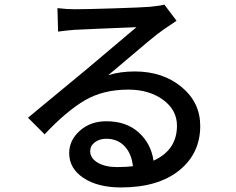

<svg xmlns="http://www.w3.org/2000/svg" viewBox="-20 -782 1040 847"><path d="M496.1 -44.9Q536.1 -44.9 566.4 -48.8Q560.5 -104.5 529.3 -137.2Q498 -169.9 449.2 -169.9Q418.9 -169.9 398.4 -154.3Q377.9 -138.7 377.9 -115.2Q377.9 -84 411.1 -64.5Q444.3 -44.9 496.1 -44.9ZM705.1 -761.7 758.8 -690.4Q721.7 -666 698.2 -649.4Q675.8 -633.8 632.8 -598.1Q589.8 -562.5 535.6 -516.1Q481.4 -469.7 457 -450.2Q509.8 -466.8 574.2 -466.8Q698.2 -466.8 780.8 -398.4Q863.3 -330.1 863.3 -226.6Q863.3 -104.5 770 -29.8Q676.8 44.9 513.7 44.9Q411.1 44.9 348.1 2.9Q285.2 -39.1 285.2 -106.4Q285.2 -163.1 332 -205.1Q378.9 -247.1 449.2 -247.1Q537.1 -247.1 591.8 -197.8Q646.5 -148.4 657.2 -73.2Q760.7 -120.1 760.7 -227.5Q760.7 -296.9 699.2 -341.8Q637.7 -386.7 545.9 -386.7Q435.5 -386.7 355 -339.8Q274.4 -293 176.8 -189.5L103.5 -262.7Q218.8 -357.4 363.3 -477.5Q540 -626 582 -662.1Q382.8 -654.3 308.6 -650.4Q278.3 -648.4 236.3 -642.6L233.4 -746.1Q275.4 -741.2 311.5 -741.2Q357.4 -741.2 481 -745.1Q604.5 -749 641.6 -752Q695.3 -757.8 705.1 -761.7Z"/></svg>

Font: Gen Shin Gothic Monospace Medium
Style: Regular
Weight: 500
Designer: [Source Han Sans]
Ryoko NISHIZUKA  (kana & ideographs); Paul D. Hunt (Latin, Greek & Cyrillic); Wenlong ZHANG  (bopomofo
Version: Version 1.002.20150607